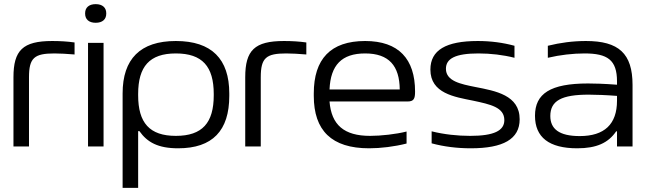

<svg xmlns="http://www.w3.org/2000/svg" viewBox="-20 -707 3114 927"><path d="M243 -449C266 -449 307 -447 340 -444V-502C305 -507 269 -509 232 -509C90 -509 45 -464 45 -334V0H120V-334C120 -428 146 -449 243 -449Z M405 -500V0H480V-500ZM391 -641C391 -614 409 -597 442 -597C475 -597 493 -614 493 -641V-643C493 -670 475 -687 442 -687C409 -687 391 -670 391 -643Z M1087 -244V-256C1087 -422 1002 -509 829 -509C657 -509 572 -422 572 -256V200H647V-74H653C691 -20 743 9 840 9C1006 9 1087 -76 1087 -244ZM647 -247V-253C647 -386 702 -449 829 -449C957 -449 1012 -386 1012 -253V-247C1012 -114 957 -51 829 -51C702 -51 647 -114 647 -247Z M1362 -449C1385 -449 1426 -447 1459 -444V-502C1424 -507 1388 -509 1351 -509C1209 -509 1164 -464 1164 -334V0H1239V-334C1239 -428 1265 -449 1362 -449Z M1984 -265C1984 -422 1905 -509 1743 -509C1576 -509 1495 -422 1495 -256V-244C1495 -77 1581 9 1762 9C1818 9 1884 1 1943 -14V-72C1892 -59 1819 -51 1767 -51C1641 -51 1580 -104 1571 -217H1947C1978 -217 1984 -230 1984 -265ZM1571 -275C1576 -393 1630 -449 1743 -449C1858 -449 1909 -389 1910 -275Z M2264 -221C2348 -203 2415 -189 2415 -127C2415 -76 2365 -51 2250 -51C2188 -51 2124 -58 2064 -73V-15C2123 1 2187 9 2253 9C2409 9 2489 -35 2489 -131C2489 -248 2372 -268 2275 -287C2205 -301 2133 -315 2133 -375C2133 -424 2178 -449 2290 -449C2349 -449 2409 -442 2464 -428V-486C2409 -501 2350 -509 2287 -509C2133 -509 2058 -465 2058 -371C2058 -256 2175 -239 2264 -221Z M2809 -509C2747 -509 2685 -501 2625 -486V-428C2684 -442 2747 -449 2802 -449C2913 -449 2959 -418 2959 -314V-298C2893 -303 2846 -304 2819 -304C2637 -304 2563 -255 2563 -148C2563 -44 2631 9 2767 9C2860 9 2917 -17 2955 -73H2959V0H3034V-297C3034 -449 2967 -509 2809 -509ZM2637 -147C2637 -221 2692 -250 2822 -250C2855 -250 2909 -248 2959 -244V-221C2959 -107 2898 -50 2779 -50C2679 -50 2637 -85 2637 -147Z"/></svg>

Font: LT Wave Light
Style: Regular
Weight: 300
Designer: Daniel Lyons
Version: Version 2.5 (Glyphs App)